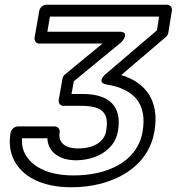

<svg xmlns="http://www.w3.org/2000/svg" viewBox="-20 -573 746 811"><path d="M290 168C179 168 107 128 81 67C74 51 72 31 73 11H180C183 74 237 104 301 104C378 104 463 66 478 -18C497 -125 440 -176 330 -176H282L292 -230L494 -396C494 -396 533 -439 484 -439H180L191 -503H652L643 -445L425 -259C425 -259 384 -224 431 -216C546 -197 603 -135 582 -16C559 113 431 168 290 168ZM428 -18C420 26 376 54 310 54C252 54 225 27 232 -14C234 -25 226 -39 211 -39H55C44 -39 28 -29 25 -14C18 26 21 61 34 92C68 173 158 218 281 218C325 218 366 213 405 203C510 176 610 108 632 -16C655 -144 598 -224 492 -256L681 -417C686 -421 690 -428 691 -435L706 -528C708 -540 700 -553 686 -553H175C164 -553 149 -543 146 -528L126 -414C124 -403 131 -389 146 -389H413L255 -259C250 -255 245 -248 244 -241L228 -151C226 -140 233 -126 248 -126H321C414 -126 442 -96 428 -18Z"/></svg>

Font: Asimov
Style: WidOuIt
Weight: 500
Designer: Google
Version: Version 2.000980; 2014